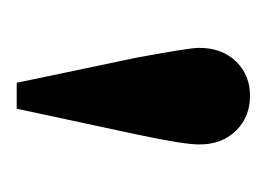

<svg xmlns="http://www.w3.org/2000/svg" viewBox="-65 -587 321 231"><g transform="rotate(90 95.5 -471.5)"><path d="M153.8 -550.8Q153.8 -532.2 142.1 -477.1L110.8 -331.1H79.6L49.3 -475.6Q44.4 -502.4 41 -522.9Q37.6 -543.5 37.6 -550.8Q37.6 -578.1 54 -595Q70.3 -611.8 95.2 -611.8Q120.6 -611.8 137.2 -595Q153.8 -578.1 153.8 -550.8Z"/></g></svg>

Font: Scheherazade New SemiBold
Style: Regular
Weight: 600
Designer: SIL International
Foundry: SIL International
Version: Version 4.000